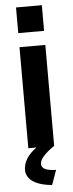

<svg xmlns="http://www.w3.org/2000/svg" viewBox="-62 -761 378 992"><g transform="rotate(-5 127.5 -265.0)"><path d="M61 -730V-597H195V-730ZM61 0H103C56 34 34 72 34 110C34 150 66 191 167 200L194 124C146 123 119 112 119 87C119 63 144 35 194 0H195V-524H61Z"/></g></svg>

Font: FIGSv2-sans-serif
Style: Bold
Weight: 700
Designer: Matt McInerney, Pablo Impallari, Rodrigo Fuenzalida,Mirko Velimirovic
Foundry: Matt McInerney, Pablo Impallari, Rodrigo Fuenzalida
Version: Version 4.021;hotconv 1.0.109;makeotfexe 2.5.65596